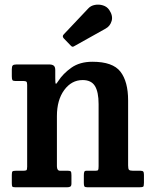

<svg xmlns="http://www.w3.org/2000/svg" viewBox="-20 -793 646 813"><path d="M79.5 -450H45Q35 -450 32.5 -454Q30 -458 30 -470.5V-500Q30 -512 34 -516Q38 -520 49 -520H189.5Q201 -520 207.5 -515Q214 -510 214 -496V-462Q214 -440.5 216.2 -438.5Q218.5 -436.5 226.5 -449.5Q247 -481.5 282.5 -506.5Q318 -531.5 371.5 -531.5Q457.5 -531.5 490 -489.5Q522.5 -447.5 522.5 -367.5V-92.5Q522.5 -78 526.2 -74Q530 -70 543 -70H574.5Q583.5 -70 586.5 -66.5Q589.5 -63 589.5 -53V-19Q589.5 -4.5 586 -2.2Q582.5 0 568.5 0H350.5Q340 0 337.5 -3.5Q335 -7 335 -18V-51Q335 -60 336.8 -65Q338.5 -70 346 -70H384Q393.5 -70 395.5 -73.2Q397.5 -76.5 397.5 -90V-352.5Q397.5 -403.5 382 -428.8Q366.5 -454 330 -454Q283 -454 252 -411.8Q221 -369.5 221 -301.5V-89Q221 -70 234.5 -70H268Q277 -70 279.8 -66.8Q282.5 -63.5 282.5 -51V-16Q282.5 -6 278 -3Q273.5 0 264 0H45Q34 0 32 -3.2Q30 -6.5 30 -17.5V-52.5Q30 -64.5 33 -67.2Q36 -70 47.5 -70H77.5Q88 -70 91.5 -72Q95 -74 95 -86.5V-433.5Q95 -444.5 91.8 -447.2Q88.5 -450 79.5 -450ZM279 -600.5 250 -630.5Q242 -639.5 250 -647.5L354 -757.5Q364.5 -769 381.8 -772.2Q399 -775.5 416 -770.2Q433 -765 442.5 -751Q459 -726.5 452.8 -704.5Q446.5 -682.5 427.5 -672L297 -599Q291 -595 287.5 -595Q284 -595 279 -600.5Z"/></svg>

Font: Besley* Narrow Semi
Style: Regular
Weight: 600
Width: 4
Designer: Owen Earl
Foundry: indestructible type*
Version: Version 3.000; ttfautohint (v1.8.3)